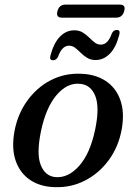

<svg xmlns="http://www.w3.org/2000/svg" viewBox="-20 -780 564 811"><path d="M320 -468.5Q382 -467 425.8 -438.5Q469.5 -410 488.2 -357.8Q507 -305.5 494 -233Q480.5 -160 439.8 -104.2Q399 -48.5 339.8 -17.8Q280.5 13 211.5 10.5Q150.5 9 107.8 -19.5Q65 -48 46.5 -100.2Q28 -152.5 41 -225Q54.5 -298 94.8 -354Q135 -410 193.2 -440.5Q251.5 -471 320 -468.5ZM213.5 -32Q268 -27 314.5 -79.5Q361 -132 382 -233Q401.5 -327 382.5 -374.5Q363.5 -422 318 -426Q264.5 -431.5 219.2 -378.8Q174 -326 153 -225.5Q133.5 -131 151.8 -83.8Q170 -36.5 213.5 -32ZM384 -526.5Q363 -526.5 348 -535.8Q333 -545 321 -557Q309 -569 297.5 -578Q286 -587 271.5 -587Q241.5 -587 225 -540Q218 -525.5 204 -525.5Q187 -525.5 193.5 -547Q207.5 -599 233.5 -625.5Q259.5 -652 293.5 -652Q314.5 -652 329.5 -642.8Q344.5 -633.5 356.5 -621.5Q368.5 -609.5 380 -600.5Q391.5 -591.5 406 -591.5Q436 -591.5 452.5 -639Q459.5 -653.5 473.5 -653.5Q490 -653.5 483.5 -632Q470 -579.5 443.8 -553Q417.5 -526.5 384 -526.5ZM222.5 -732.5Q230 -760.5 256.5 -760.5H486.5Q512.5 -760.5 504.5 -733Q497 -705.5 471 -705.5H241Q215.5 -705.5 222.5 -732.5Z"/></svg>

Font: Fraunces 9pt S000
Style: Italic
Weight: 400
Italic angle: -16°
Version: Version 1.000; ttfautohint (v1.8.3)